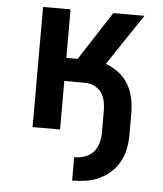

<svg xmlns="http://www.w3.org/2000/svg" viewBox="-53 -566 705 828"><g transform="rotate(5 300.0 -152.5)"><path d="M290 215V114Q312 114 334 107Q356 100 371.5 83.5Q387 67 393.5 44.5Q400 22 400 0V-95Q400 -116 396 -136.5Q392 -157 380.5 -174Q369 -191 349.5 -200.5Q330 -210 309 -210H219V0H100V-520H219V-310H268L404 -520H539L391 -299Q422 -288 448 -268Q474 -248 490 -220Q506 -192 512.5 -159.5Q519 -127 519 -95V0Q519 29 513 58.5Q507 88 492.5 114.5Q478 141 455.5 161Q433 181 406 193.5Q379 206 349 210.5Q319 215 290 215Z"/></g></svg>

Font: Iosevka Aile
Style: Bold
Weight: 700
Designer: Belleve Invis
Foundry: Belleve Invis
Version: Version 28.0.1; ttfautohint (v1.8.4)